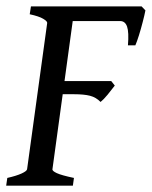

<svg xmlns="http://www.w3.org/2000/svg" viewBox="-21 -586 479 606"><path d="M438 -553.2Q435.1 -538.1 429.4 -516.4Q423.8 -494.6 417.5 -474.4Q411.1 -454.1 406.2 -442.9H382.8Q386.2 -484.4 380.1 -502Q374 -519.5 358.4 -519.5H187.5L206.1 -565.9H425.8ZM341.3 -315.9Q331.5 -302.7 318.6 -287.1Q305.7 -271.5 296.4 -264.2Q282.2 -278.8 263.2 -283.7Q244.1 -288.6 212.9 -288.6H132.3L162.6 -330.1H330.1ZM275.4 -565.9 272 -541Q243.7 -538.1 226.6 -533.4Q209.5 -528.8 209 -522.9L144.5 -51.8Q143.6 -46.4 158.2 -39.6Q172.9 -32.7 212.4 -24.4L209 0H-1.5L2 -24.4Q30.3 -30.8 46.9 -38.3Q63.5 -45.9 64.5 -51.8L127.9 -513.2Q128.9 -518.6 115.5 -526.6Q102.1 -534.7 72.8 -541L76.7 -565.9Z"/></svg>

Font: Dai Banna SIL
Style: Italic
Weight: 400
Italic angle: -11°
Designer: Victor Gaultney
Foundry: SIL International
Version: Version 4.000